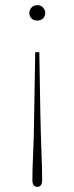

<svg xmlns="http://www.w3.org/2000/svg" viewBox="-20 -517 289 747"><path d="M125 -497Q139 -497 147.5 -487.5Q156 -478 156 -467Q156 -454 147.5 -445.5Q139 -437 125 -437Q111 -437 102.5 -445.5Q94 -454 94 -467Q94 -478 102.5 -487.5Q111 -497 125 -497ZM125 210Q106 210 106 183Q106 139 109 79Q112 19 113 -75L117 -314H133L137 -75Q139 19 141.5 79Q144 139 144 183Q144 210 125 210Z"/></svg>

Font: Source Serif Pro ExtraLight
Style: Regular
Weight: 200
Designer: Frank Grießhammer
Foundry: Adobe Systems Incorporated
Version: Version 3.001;hotconv 1.0.111;makeotfexe 2.5.65597